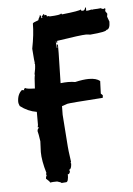

<svg xmlns="http://www.w3.org/2000/svg" viewBox="-52 -754 552 795"><g transform="rotate(-5 224.0 -356.5)"><path d="M201.2 -316.4Q200.7 -286.1 200.7 -280.8L210.4 -147.9Q210.4 -140.1 218.3 -83.5L216.3 -79.6L218.3 -75.7Q216.8 -52.2 208.5 -52.2Q208.5 -45.9 210.4 -42.5Q206.5 -33.7 202.6 -32.7Q202.6 -34.7 200.7 -34.7Q200.7 -1.5 190.9 -1Q181.2 -0.5 171.4 0.5Q171.4 -2.4 153.8 -7.3Q134.3 -7.3 124.5 -5.4Q124.5 -9.8 108.9 -22.9Q108.9 -30.3 112.8 -36.6Q110.8 -40.5 110.8 -42.5L112.8 -46.4Q97.2 -99.1 97.2 -134.3Q97.2 -143.1 99.1 -179.2Q94.7 -210.9 91.3 -222.2Q92.8 -233.9 97.2 -233.9V-237.8H93.3L95.2 -247.6V-301.8Q58.6 -307.6 26.9 -332Q22 -342.8 22 -349.1Q22 -380.4 41 -397Q45.4 -397 51.3 -395.5L50.3 -398.4Q50.8 -402.8 56.6 -404.3Q60.1 -399.9 95.7 -398.9Q98.1 -454.6 101.1 -454.6Q101.1 -456.5 99.1 -456.5Q105 -481 105 -499.5Q103 -503.4 103 -505.4H105Q103 -505.4 99.1 -564Q110.8 -623 110.8 -667.5Q110.8 -671.4 134.3 -679.2Q136.7 -688.5 142.1 -694.8Q140.1 -694.8 140.1 -696.8L144 -698.7Q147.9 -698.7 147.9 -687H151.9V-689L149.9 -692.9L157.7 -702.6Q161.6 -702.6 161.6 -696.8L165.5 -698.7Q171.4 -698.7 171.4 -690.9L175.3 -692.9Q179.7 -692.9 183.1 -690.9Q230 -692.9 230 -698.7Q233.9 -698.2 233.9 -694.8Q307.6 -702.6 314 -708.5Q314 -702.6 317.9 -702.6H323.7Q331.5 -706.1 331.5 -714.4H335.4V-700.7Q345.2 -700.7 358.9 -704.6V-702.6Q361.8 -704.6 371.3 -704.6Q380.9 -704.6 397.9 -706.5Q397.9 -702.6 409.7 -702.6V-704.6H411.6L415.5 -702.6L413.6 -692.9L421.4 -681.2L419.4 -669.4L427.2 -647.9Q427.2 -615.7 411.6 -614.7Q411.6 -606.9 343.3 -601.1Q332.5 -603 325.7 -603Q305.7 -603 204.6 -587.4V-579.6H200.7V-585.4H198.7V-583.5Q200.7 -570.8 200.7 -558.1H202.6V-571.8H206.5V-536.6Q204.6 -463.9 203.6 -411.6Q220.2 -413.6 234.4 -413.6Q251.5 -413.6 264.2 -411.1Q297.9 -418.9 321.8 -418.9Q352.5 -418.9 367.7 -406.2L365.7 -354Q373.5 -347.2 373.5 -345.7L372.1 -335.9Q234.4 -326.7 224.6 -324.2Z"/></g></svg>

Font: Mister Brush
Style: Regular
Weight: 400
Designer: GGBotNet
Foundry: GGBotNet
Version: 1.00